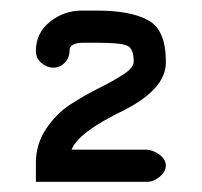

<svg xmlns="http://www.w3.org/2000/svg" viewBox="-20 -784 387 368"><path d="M261.7 -435.5H48.8V-471.7Q48.8 -507.8 68.4 -537.1Q87.9 -566.4 115.2 -584Q142.6 -601.6 169.9 -615.2Q197.3 -628.9 216.8 -641.6Q236.3 -654.3 236.3 -666Q236.3 -690.4 224.1 -696.3Q211.9 -702.1 166 -702.1H140.6Q113.3 -702.1 113.3 -687.5Q113.3 -672.9 104 -663.6Q94.7 -654.3 82.5 -654.3Q70.3 -654.3 59.6 -663.1Q48.8 -671.9 48.8 -686.5Q48.8 -720.7 75.7 -742.2Q102.5 -763.7 136.7 -763.7H166Q230.5 -763.7 264.2 -745.1Q297.9 -726.6 297.9 -666Q297.9 -665 297.9 -664.1Q297.9 -613.3 216.8 -572.3Q129.9 -530.3 117.2 -497.1H261.7Q274.4 -496.1 286.1 -487.3Q297.9 -478.5 297.9 -466.8Q297.9 -455.1 286.1 -445.3Q274.4 -435.5 261.7 -435.5Z"/></svg>

Font: Jura
Style: DemiBold
Weight: 600
Version: Version 2.5